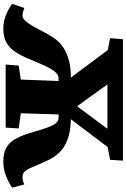

<svg xmlns="http://www.w3.org/2000/svg" viewBox="177 -920 757 1151"><g transform="rotate(90 555.5 -344.5)"><path d="M466 -317H447Q432 -316 419 -304.5Q406 -293 395 -274Q384 -255 373 -232Q364 -211 354.5 -190Q345 -169 335 -144Q315 -94 291.5 -58.5Q268 -23 235.5 -4.5Q203 14 152 14Q107 14 69 -2Q31 -18 3 -39L28 -112Q37 -108 49 -104.5Q61 -101 73 -101Q85 -101 95.5 -109Q106 -117 117.5 -133Q129 -149 143 -174Q157 -199 175 -234Q187 -257 201 -279.5Q215 -302 235 -321.5Q255 -341 283.5 -356.5Q312 -372 352 -381.5Q392 -391 445 -391L280 -612L209 -626L215 -703H943L938 -626L861 -611L695 -391Q771 -389 819 -370Q867 -351 896.5 -319.5Q926 -288 944 -246Q950 -233 956 -219.5Q962 -206 968.5 -192Q975 -178 982 -160Q991 -138 999.5 -125Q1008 -112 1018 -106.5Q1028 -101 1040 -101Q1053 -101 1064.5 -104Q1076 -107 1086 -111L1105 -39Q1075 -18 1035 -2Q995 14 950 14Q904 14 873 0Q842 -14 819.5 -48Q797 -82 779 -140Q773 -157 768 -176.5Q763 -196 751 -231Q740 -267 725 -292Q710 -317 687 -317H666L659 -91L750 -78L745 0H367L373 -78L457 -91ZM486 -610 615 -431H619L752 -610Z"/></g></svg>

Font: Literata 18pt ExtraBold
Style: Italic
Weight: 800
Italic angle: -2°
Designer: Latin by Veronika Burian and Jose Scaglione. Greek by Irene Vlachou. Cyrillic by Vera Evstafieva
Foundry: TypeTogether
Version: Version 3.103;gftools[0.9.29]